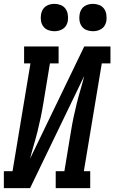

<svg xmlns="http://www.w3.org/2000/svg" viewBox="-42 -976 593 996"><path d="M-22 0V-88H23L116 -647H83V-735H262V-647H217L183 -441Q177 -404 169.5 -368Q162 -332 153 -296Q144 -260 133.5 -224.5Q123 -189 114 -153L395 -735H531V-647H486L393 -88H426V0H247V-88H292L326 -294Q332 -331 339.5 -367Q347 -403 356 -439Q365 -475 375.5 -510.5Q386 -546 395 -582L114 0ZM440 -814Q423 -814 407.5 -820Q392 -826 382.5 -839Q373 -852 370.5 -868.5Q368 -885 371 -902Q373 -914 379 -925Q385 -936 395 -943Q405 -950 417 -953Q429 -956 440 -956Q457 -956 472.5 -950Q488 -944 497.5 -931Q507 -918 509.5 -901.5Q512 -885 510 -868Q508 -856 502 -845Q496 -834 485.5 -827Q475 -820 463.5 -817Q452 -814 440 -814ZM240 -814Q223 -814 207.5 -820Q192 -826 182.5 -839Q173 -852 170.5 -868.5Q168 -885 171 -902Q173 -914 179 -925Q185 -936 195 -943Q205 -950 217 -953Q229 -956 240 -956Q257 -956 272.5 -950Q288 -944 297.5 -931Q307 -918 309.5 -901.5Q312 -885 310 -868Q308 -856 302 -845Q296 -834 285.5 -827Q275 -820 263.5 -817Q252 -814 240 -814Z"/></svg>

Font: Iosevka Curly Slab SmBdObl
Style: Regular
Weight: 600
Italic angle: -9°
Monospace: yes
Designer: Belleve Invis
Foundry: Belleve Invis
Version: Version 11.0.0; ttfautohint (v1.8.3)